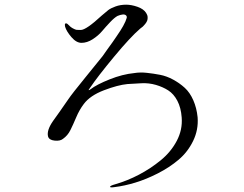

<svg xmlns="http://www.w3.org/2000/svg" viewBox="-20 -777 1040 820"><path d="M268 -675Q280 -662 291 -656Q302 -650 307.5 -649.5Q313 -649 325 -649Q348 -649 415 -711Q432 -726 442.5 -734Q453 -742 473.5 -749.5Q494 -757 519 -757Q541 -757 567 -748Q593 -739 604 -722Q610 -713 610.5 -704Q611 -695 608.5 -688.5Q606 -682 600 -674.5Q594 -667 590 -663.5Q586 -660 579 -655Q537 -619 467 -534.5Q397 -450 366 -404Q357 -392 359 -392Q360 -391 367 -396Q393 -416 448 -438Q503 -460 554 -465Q578 -469 606.5 -466Q635 -463 663.5 -457.5Q692 -452 719.5 -437Q747 -422 769 -402Q791 -382 805.5 -349Q820 -316 824 -276Q828 -223 805 -175.5Q782 -128 743 -95Q704 -62 654 -36.5Q604 -11 557.5 3Q511 17 470 22Q450 25 450 21Q450 16 472 10Q524 -5 573.5 -31Q623 -57 666.5 -92.5Q710 -128 735 -175.5Q760 -223 756 -275Q753 -317 737.5 -346.5Q722 -376 698.5 -391Q675 -406 645.5 -414.5Q616 -423 585 -421.5Q554 -420 524 -418Q483 -414 424 -391.5Q365 -369 338 -333Q319 -308 305.5 -276Q292 -244 280.5 -221Q269 -198 249 -184Q237 -174 213 -176.5Q189 -179 185 -195Q179 -221 207 -261Q229 -291 271 -352Q287 -376 347.5 -450Q408 -524 418 -537Q426 -549 439.5 -567.5Q453 -586 460.5 -596.5Q468 -607 478 -622Q488 -637 494 -646Q500 -655 506 -666Q512 -677 515.5 -685Q519 -693 521 -700Q523 -707 518 -711.5Q513 -716 503.5 -715Q494 -714 482 -709Q469 -702 450.5 -682.5Q432 -663 416 -644Q400 -625 376 -609.5Q352 -594 328 -594Q306 -594 285 -618.5Q264 -643 258 -663Q256 -672 258 -675Q260 -678 262.5 -677.5Q265 -677 268 -675Z"/></svg>

Font: TsukuhouMincho
Style: Regular
Weight: 400
Designer: Iose
Foundry: Typographish
Version: Version 1.001; ttfautohint (v1.8.3)